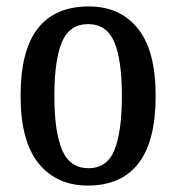

<svg xmlns="http://www.w3.org/2000/svg" viewBox="-20 -567 548 597"><path d="M253 10Q156 10 100 -59Q44 -128 44 -269Q44 -410 97.5 -478.5Q151 -547 256 -547Q353 -547 408.5 -478.5Q464 -410 464 -269Q464 -128 410.5 -59Q357 10 253 10ZM255 -44Q313 -44 336 -101Q359 -158 359 -269Q359 -380 335.5 -436Q312 -492 254 -492Q196 -492 172.5 -436Q149 -380 149 -269Q149 -158 173 -101Q197 -44 255 -44Z"/></svg>

Font: Noto Serif Tamil Condensed Medium
Style: Regular
Weight: 500
Width: 3
Designer: Indian Type Foundry, Tom Grace, and the Monotype Design Team
Foundry: Monotype Imaging Inc.
Version: Version 2.004; ttfautohint (v1.8.4.7-5d5b)